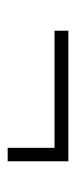

<svg xmlns="http://www.w3.org/2000/svg" viewBox="131 -489 198 500"><g transform="rotate(90 230.0 -239.0)"><path d="M365 -318H400V-160H365ZM60 -282V-318H400V-282Z"/></g></svg>

Font: Kalnia
Style: Regular
Weight: 400
Designer: Frida Medrano
Foundry: Frida Medrano
Version: Version 1.105